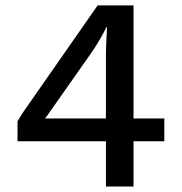

<svg xmlns="http://www.w3.org/2000/svg" viewBox="-20 -680 662 700"><path d="M366.2 0V-165H43.9V-237.8Q47.9 -245.1 61 -266.1L335.9 -660.2H466.8V-248H579.1V-165H466.8V0ZM144 -248H366.2V-481Q366.2 -500 367.9 -534.4Q369.6 -568.8 370.1 -581.1H368.2Q341.3 -526.9 307.1 -479L150.9 -256.8Q147 -251 144 -248Z"/></svg>

Font: Work Sans Medium
Style: Regular
Weight: 500
Designer: Wei Huang
Foundry: Wei Huang
Version: Version 2.012